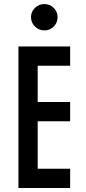

<svg xmlns="http://www.w3.org/2000/svg" viewBox="-20 -938 427 958"><path d="M72 -706H330V-610H168V-428.9H330V-332.9H168V-96H330V0H72ZM134.7 -853.1Q134.7 -879.4 154.5 -898.6Q174.2 -917.8 201.5 -917.8Q228.8 -917.8 248 -898.6Q267.3 -879.3 267.3 -853.1Q267.3 -824.8 248.3 -805.6Q229.3 -786.3 201.5 -786.3Q174.2 -786.3 154.5 -805.6Q134.7 -824.8 134.7 -853.1Z"/></svg>

Font: Lineal Thin
Style: Regular
Weight: 200
Designer: Created by Frank Adebiaye with contributions from Anton Moglia & Ariel Martín Pérez
Created by Frank ADEBIAYE with FontF
Foundry: Velvetyne Type Foundry
Version: Version 2.000;Glyphs 3.2 (3227)